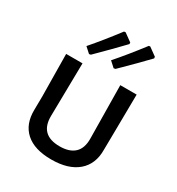

<svg xmlns="http://www.w3.org/2000/svg" viewBox="-180 -865 911 986"><g transform="rotate(30 276.0 -371.5)"><path d="M137 -588Q197 -657 267 -749L276 -750L323 -716V-707Q264 -645 179 -561L169 -559ZM283 -588Q342 -655 414 -749L422 -750L469 -716L470 -707Q423 -657 325 -561L315 -559ZM485 -501 482 -246 481 -172Q482 -87 427 -40Q372 7 271 7Q171 7 119 -39.5Q67 -86 69 -172L70 -249L67 -501H164L159 -187Q158 -130 187 -101.5Q216 -73 275 -73Q333 -73 363 -101.5Q393 -130 392 -187L388 -501Z"/></g></svg>

Font: Alegreya Sans SC Medium
Style: Regular
Weight: 500
Designer: Juan Pablo del Peral
Foundry: Huerta Tipografica
Version: Version 2.001;PS 002.001;hotconv 1.0.88;makeotf.lib2.5.64775